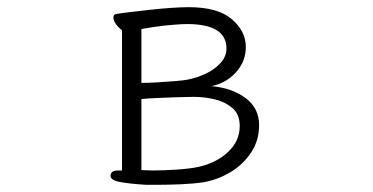

<svg xmlns="http://www.w3.org/2000/svg" viewBox="-20 -502 1040 535"><path d="M388 13Q339 10 313.5 5Q288 0 288 -12Q288 -27 309 -27H320V-418Q312 -423 304 -433.5Q296 -444 296 -453Q296 -462 304 -463Q315 -465 340 -468Q365 -471 396 -474.5Q427 -478 456.5 -480Q486 -482 506 -482Q587 -482 626 -448.5Q665 -415 665 -371Q665 -331 637.5 -300.5Q610 -270 569 -262Q626 -257 664 -229Q702 -201 702 -153Q702 -111 680 -77.5Q658 -44 622.5 -22.5Q587 -1 546 6Q519 10 482.5 11.5Q446 13 416 13ZM374 -271Q392 -271 418 -272.5Q444 -274 468 -276Q492 -278 502 -280Q529 -285 554 -297Q579 -309 595 -327Q611 -345 611 -367Q611 -435 501 -435Q488 -435 463 -433Q438 -431 413.5 -427.5Q389 -424 374 -421ZM513 -232Q496 -232 470.5 -231Q445 -230 419 -229Q393 -228 374 -226V-28Q381 -28 389 -27.5Q397 -27 406 -27Q437 -27 473.5 -29.5Q510 -32 533 -37Q583 -48 615.5 -78.5Q648 -109 648 -151Q648 -184 627 -201.5Q606 -219 577 -225.5Q548 -232 524 -232Z"/></svg>

Font: Moon Stars Kai T HW Light
Style: Regular
Weight: 300
Designer: GuiWonder
Version: Version 1.101